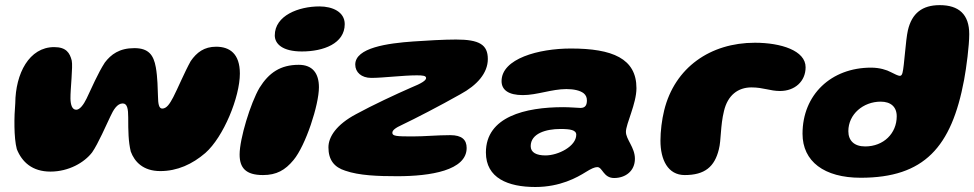

<svg xmlns="http://www.w3.org/2000/svg" viewBox="-20 -663 3796 748"><path d="M176.5 5.5C247.5 5.5 308.5 -29.5 339 -69.5C363 -104 394 -176.5 410.5 -210.5C421.5 -234.5 436.5 -260 458 -260C476 -260 479.5 -238.5 479.5 -205C479.5 -153 480 -111 489.5 -72.5C504 -33 537.5 3.5 604.5 3.5C671 3.5 729.5 -23.5 780 -67C851 -129.5 914.5 -285 914.5 -376.5C914.5 -454 874.5 -481 822 -481C775.5 -481 746.5 -459 723 -425C699.5 -383 671 -315 655 -284.5C641.5 -259 629.5 -240 612 -240C598.5 -240 596 -260.5 595.5 -287C594.5 -314.5 594 -362.5 587 -401C578.5 -448 559.5 -475.5 503.5 -475.5C445 -475.5 412.5 -451 388.5 -419.5C361.5 -378 336 -318 317 -278.5C305.5 -255 291 -235.5 277 -235.5C261 -235.5 255 -254.5 254.5 -279C254 -315.5 264.5 -403.5 259.5 -427C252 -456.5 238.5 -479.5 191 -479.5C93.5 -479.5 40.5 -376.5 39.5 -261C35 -210 33.5 -127 45.5 -82C65.5 -32 105.5 5.5 176.5 5.5Z M1156 -462.5C1240.5 -462.5 1323 -493.5 1323 -569C1323 -617 1275 -638 1224.5 -638C1143.5 -638 1050.5 -602.5 1050.5 -525C1050.5 -492.5 1080 -462.5 1156 -462.5ZM1004.5 19C1057 19 1091 0 1123.5 -39.5C1171 -96.5 1222.5 -254.5 1222.5 -323C1222.5 -377.5 1197.5 -410.5 1144 -410.5C1072.5 -410.5 1027.5 -379.5 991 -321C956 -261.5 913.5 -122.5 913.5 -61C913.5 -9.5 937 19 1004.5 19Z M1528 23.5C1657 23.5 1798 1 1798 -86.5C1798 -118.5 1779.5 -136.5 1734 -136.5C1681.5 -136.5 1636 -131.5 1587.5 -131.5C1526.5 -131.5 1508.5 -132.5 1508.5 -145.5C1508.5 -155.5 1519.5 -164.5 1548 -177.5C1593.5 -199 1694.5 -251 1773 -295.5C1839 -331 1880.5 -378.5 1880.5 -433C1880.5 -489 1847.5 -509 1756.5 -509C1709.5 -509 1640 -505 1590.5 -501.5C1490 -494.5 1364 -477 1364 -411.5C1364 -381.5 1388 -359.5 1426.5 -359.5C1472.5 -359.5 1550 -369.5 1604 -369.5C1627 -369.5 1640 -368 1640 -359C1640 -350 1624.5 -339 1580 -321C1525 -297 1430.5 -253 1367.5 -218.5C1291 -178 1259.5 -130 1259.5 -89C1259.5 -40 1282 -11.5 1325 2C1379.5 21 1453 23.5 1528 23.5Z M2065.5 65.5C2162.5 65.5 2228 28.5 2262.5 7C2282.5 -5.5 2296.5 -12 2307 -12C2327.5 -12 2330.5 30.5 2372.5 30.5C2416.5 30.5 2453.5 3.5 2453.5 -44.5C2453.5 -89 2418.5 -119.5 2418.5 -149.5C2418.5 -180.5 2459.5 -259 2459.5 -319.5C2459.5 -435 2366 -474 2204 -474C2078.5 -474 1934 -434.5 1934 -347C1934 -313 1960.5 -292.5 2017 -292.5C2071.5 -292.5 2130 -316 2186.5 -316C2215.5 -316 2240 -310.5 2254 -299.5C2262 -293 2266.5 -284 2266.5 -272C2266.5 -254 2260.5 -242.5 2241.5 -242.5C2233 -242.5 2200.5 -245.5 2174.5 -245.5C2026.5 -245.5 1873 -208.5 1873 -69C1873 31 1959.5 65.5 2065.5 65.5ZM2105 -57.5C2070.5 -57.5 2047.5 -68.5 2047.5 -93.5C2047.5 -143 2107 -160.5 2163 -160.5C2202 -160.5 2225 -156.5 2225 -138C2225 -93.5 2155.5 -57.5 2105 -57.5Z M2647.5 19C2726 19 2764 -13.5 2780.5 -81C2790 -117.5 2786 -171.5 2800.5 -230.5C2815 -292 2855 -322.5 2907.5 -322.5C2954 -322.5 2979.5 -308.5 3019 -308.5C3076.5 -308.5 3118.5 -346 3118.5 -401C3118.5 -466 3022.5 -496.5 2921 -496.5C2747.5 -496.5 2608.5 -400 2567.5 -233C2558.5 -196.5 2553 -152 2553 -115C2553 -40.5 2582 19 2647.5 19Z M3333 29.5C3580.5 29.5 3687 -89.5 3736 -352C3745 -400 3756 -485.5 3756 -530C3756 -607 3715.5 -643 3641 -643C3573 -643 3532.5 -611.5 3517 -545C3508 -506.5 3503 -405.5 3496 -379.5C3494 -371 3490.5 -367.5 3485.5 -367.5C3479 -367.5 3465.5 -374.5 3450.5 -382C3435 -390.5 3407 -399.5 3373.5 -399.5C3218 -399.5 3106.5 -294 3106.5 -142C3106.5 -34 3191 29.5 3333 29.5ZM3350.5 -92.5C3307.5 -92.5 3285 -115.5 3285 -152C3285 -218 3343 -267 3411 -267C3450 -267 3473.5 -247 3473.5 -210C3473.5 -143.5 3422.5 -92.5 3350.5 -92.5Z"/></svg>

Font: Gluten
Style: Bold Italic
Weight: 700
Italic angle: -13°
Designer: Tyler Finck
Foundry: Etcetera Type Company
Version: Version 0.920